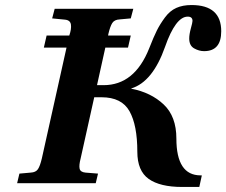

<svg xmlns="http://www.w3.org/2000/svg" viewBox="-20 -727 898 762"><path d="M48 0 57 -38 102 -42Q122 -43 130.5 -55.5Q139 -68 146 -98L244 -538H154L165 -586H255Q264 -612 261.5 -629.5Q259 -647 238 -649L187 -654L197 -692H509L499 -654L455 -650Q434 -649 425.5 -635.5Q417 -622 410 -592Q409 -588 409 -586H499L488 -538H398L365 -389H391Q514 -389 572 -535Q590 -581 602.5 -606Q615 -631 634.5 -657.5Q654 -684 679.5 -695.5Q705 -707 740 -707Q858 -707 858 -603Q858 -524 790 -524Q770 -524 750.5 -535Q731 -546 731 -574Q731 -591 737.5 -614.5Q744 -638 744 -644Q744 -661 725 -661Q677 -661 635 -541Q586 -402 501 -376V-375Q579 -360 629.5 -312.5Q680 -265 680 -177Q680 -31 776 -31H781L771 15H703Q615 15 570 -17Q525 -49 525 -125Q525 -230 494 -285.5Q463 -341 383 -341H354L300 -98Q293 -71 296 -57.5Q299 -44 319 -42L369 -38L360 0Z"/></svg>

Font: Heuristica
Style: Bold Italic
Weight: 700
Italic angle: -13°
Version: Version 1.0.2